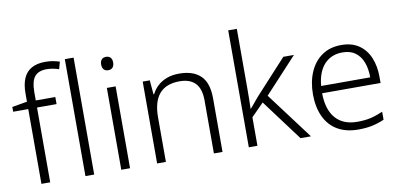

<svg xmlns="http://www.w3.org/2000/svg" viewBox="-72 -992 2561 1229"><g transform="rotate(-10 1208.5 -377.5)"><path d="M295 -486H168V0H111V-486H13V-517L111 -534V-587Q111 -647 128.5 -686.5Q146 -726 181.5 -745.5Q217 -765 270 -765Q299 -765 321.5 -760.5Q344 -756 363 -750L350 -703Q333 -709 312 -713Q291 -717 271 -717Q217 -717 192.5 -686.5Q168 -656 168 -587V-532H295Z M454 0H397V-760H454Z M687 -532V0H630V-532ZM659 -729Q678 -729 688 -717.5Q698 -706 698 -686Q698 -665 688 -653.5Q678 -642 659 -642Q640 -642 630 -653.5Q620 -665 620 -686Q620 -706 630 -717.5Q640 -729 659 -729Z M1101 -542Q1192 -542 1240 -495.5Q1288 -449 1288 -348V0H1232V-344Q1232 -421 1197 -457Q1162 -493 1095 -493Q1007 -493 963.5 -442Q920 -391 920 -290V0H863V-532H909L917 -440H921Q936 -470 961 -493Q986 -516 1021 -529Q1056 -542 1101 -542Z M1515 -374Q1515 -342 1514.5 -307.5Q1514 -273 1513 -240H1514Q1523 -250 1533.5 -262.5Q1544 -275 1554.5 -288Q1565 -301 1575 -312L1777 -532H1846L1635 -304L1863 0H1795L1596 -267L1515 -185V0H1459V-760H1515Z M2155 -542Q2223 -542 2269 -510.5Q2315 -479 2338 -424Q2361 -369 2361 -298V-259H1981Q1982 -153 2031 -96.5Q2080 -40 2172 -40Q2221 -40 2258 -48.5Q2295 -57 2339 -76V-24Q2300 -7 2260.5 1.5Q2221 10 2170 10Q2090 10 2034.5 -23Q1979 -56 1950.5 -117.5Q1922 -179 1922 -262Q1922 -343 1949.5 -406.5Q1977 -470 2029 -506Q2081 -542 2155 -542ZM2154 -494Q2081 -494 2036 -445.5Q1991 -397 1983 -306H2302Q2302 -362 2286 -404Q2270 -446 2237.5 -470Q2205 -494 2154 -494Z"/></g></svg>

Font: Noto Sans Hebrew Light
Style: Regular
Weight: 300
Designer: Monotype Design Team
Foundry: Monotype Imaging Inc.
Version: Version 2.003